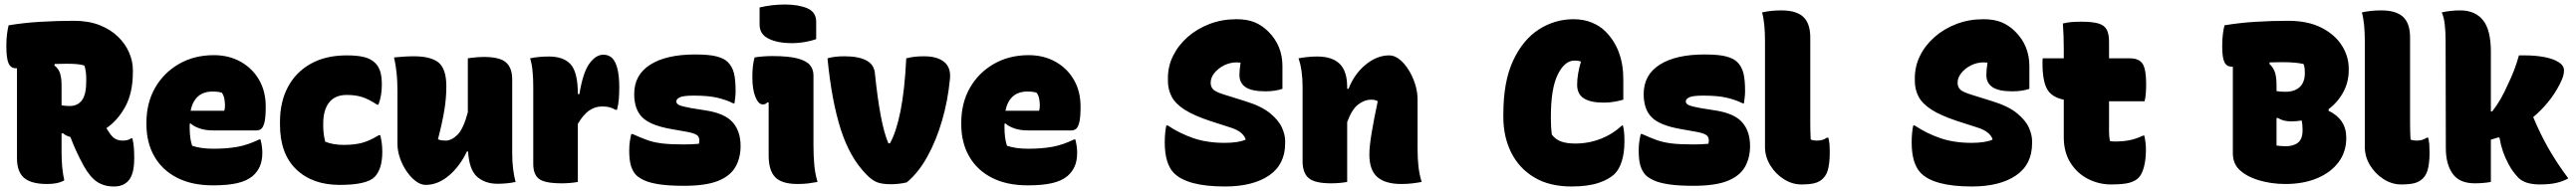

<svg xmlns="http://www.w3.org/2000/svg" viewBox="-20 -805 11380 845"><path d="M264 -7Q247 2 229 5.5Q211 9 188 9Q118 9 86.5 -18Q55 -45 55 -105V-503Q52 -503 50 -503Q28 -503 18 -524.5Q8 -546 8 -601Q8 -632 11 -654.5Q14 -677 18 -693Q83 -704 157.5 -708.5Q232 -713 307 -713Q371 -713 419.5 -694Q468 -675 501 -643Q534 -611 550.5 -572.5Q567 -534 567 -496V-486Q567 -394 533.5 -333Q500 -272 450 -238Q456 -228 463 -218Q476 -198 490 -190.5Q504 -183 522 -183Q546 -183 559 -193H565Q570 -171 571.5 -152Q573 -133 573 -105Q573 -30 545 -3Q523 20 483 20Q440 20 409 -0.5Q378 -21 350 -71Q332 -104 317.5 -135.5Q303 -167 291 -199Q271 -204 259 -215H252V-132Q252 -60 264 -7ZM252 -427V-339Q270 -336 288 -336Q323 -336 342 -361.5Q361 -387 361 -445V-456Q361 -473 359 -487.5Q357 -502 353 -515Q337 -520 318 -521.5Q299 -523 274 -523Q248 -523 222 -522L220 -516Q240 -500 246 -478.5Q252 -457 252 -427Z M925 -561Q991 -561 1043 -532Q1095 -503 1124.5 -452Q1154 -401 1154 -334V-331Q1154 -284 1148 -262Q1142 -240 1133 -234Q1124 -228 1114 -228H922Q887 -228 861.5 -237Q836 -246 822 -259L818 -257V-240Q818 -218 820.5 -198Q823 -178 829 -160Q868 -147 923 -147Q983 -147 1029.5 -155.5Q1076 -164 1125 -188H1131Q1135 -172 1137 -158Q1139 -144 1139 -129Q1139 -94 1128 -69Q1117 -44 1096 -26Q1071 -5 1029 5Q987 15 921 15Q828 15 762.5 -18.5Q697 -52 662 -113Q627 -174 627 -255V-263Q627 -349 665 -416Q703 -483 770.5 -522Q838 -561 925 -561ZM919 -400Q840 -400 822 -315H971Q974 -324 974 -339Q974 -354 971 -369Q968 -384 960 -395Q944 -400 919 -400Z M1512 -560Q1559 -560 1589 -552.5Q1619 -545 1638 -526Q1653 -511 1660 -488.5Q1667 -466 1667 -430Q1667 -408 1663.5 -385.5Q1660 -363 1652 -342H1646Q1608 -367 1579 -376Q1550 -385 1512 -385Q1460 -385 1434 -351.5Q1408 -318 1408 -258V-249Q1408 -211 1417 -178Q1452 -164 1498 -164Q1546 -164 1579.5 -173Q1613 -182 1654 -207H1660Q1669 -173 1669 -133Q1669 -57 1635 -22Q1600 13 1481 13Q1360 13 1288.5 -56Q1217 -125 1217 -254V-266Q1217 -354 1252 -420Q1287 -486 1353 -523Q1419 -560 1512 -560Z M1808 -556Q1885 -556 1918.5 -527.5Q1952 -499 1952 -423Q1952 -371 1943 -316.5Q1934 -262 1915 -189Q1923 -185 1931.5 -184Q1940 -183 1949 -183Q1975 -183 2001 -208.5Q2027 -234 2047 -308V-547Q2066 -550 2084.5 -551.5Q2103 -553 2118 -553Q2189 -553 2216 -528.5Q2243 -504 2243 -454V-127Q2243 -90 2247 -57.5Q2251 -25 2258 0Q2239 4 2219 6Q2199 8 2178 8Q2124 8 2088.5 -22.5Q2053 -53 2048 -135H2043Q2011 -68 1962.5 -27.5Q1914 13 1861 13Q1839 13 1817 -3.5Q1795 -20 1776.5 -47Q1758 -74 1747 -106Q1736 -138 1736 -169V-401Q1736 -445 1732.5 -480Q1729 -515 1721 -551Q1742 -553 1764 -554.5Q1786 -556 1808 -556Z M2533 0Q2499 6 2462 6Q2387 6 2361.5 -13.5Q2336 -33 2336 -80V-420Q2336 -457 2333 -489.5Q2330 -522 2322 -547Q2341 -551 2361.5 -553Q2382 -555 2405 -555Q2471 -555 2502 -519.5Q2533 -484 2533 -389H2540Q2555 -483 2583.5 -523Q2612 -563 2646 -563Q2669 -563 2685 -548Q2716 -515 2716 -419Q2716 -389 2714 -365.5Q2712 -342 2706 -319H2700Q2686 -327 2673 -330.5Q2660 -334 2640 -334Q2609 -334 2583 -316Q2557 -298 2533 -257Z M2999 -166Q3040 -166 3068 -169Q3073 -190 3064.5 -202Q3056 -214 3019 -221L2946 -234Q2854 -250 2818 -285.5Q2782 -321 2782 -389Q2782 -474 2853 -519Q2924 -564 3051 -564Q3115 -564 3147.5 -555Q3180 -546 3195 -531Q3215 -511 3222.5 -482Q3230 -453 3230 -402Q3230 -389 3228.5 -375.5Q3227 -362 3225 -348H3219Q3192 -362 3152 -372Q3112 -382 3045 -382Q2999 -382 2983.5 -374.5Q2968 -367 2968 -356Q2968 -346 2981 -340Q2994 -334 3032 -327L3101 -316Q3183 -303 3217.5 -263.5Q3252 -224 3252 -159Q3252 -106 3229 -66Q3206 -26 3152 -4.5Q3098 17 3003 17Q2935 17 2893 10.5Q2851 4 2828 -6.5Q2805 -17 2792 -29Q2776 -45 2768 -70.5Q2760 -96 2760 -138Q2760 -161 2762.5 -178Q2765 -195 2769 -212H2775Q2810 -196 2839 -185.5Q2868 -175 2905 -170.5Q2942 -166 2999 -166Z M3376 -117V-352H3370Q3363 -343 3350 -343Q3331 -343 3317.5 -376Q3304 -409 3304 -465Q3304 -517 3314 -551Q3331 -554 3352.5 -555.5Q3374 -557 3391 -557Q3464 -557 3503.5 -546.5Q3543 -536 3558.5 -517Q3574 -498 3574 -472V-163Q3574 -116 3577.5 -76.5Q3581 -37 3592 0Q3570 4 3550 6.5Q3530 9 3504 9Q3434 9 3405 -21Q3376 -51 3376 -117ZM3336 -772Q3391 -785 3448 -785Q3507 -785 3546.5 -768.5Q3586 -752 3586 -708V-632Q3561 -623 3532.5 -618.5Q3504 -614 3478 -614Q3417 -614 3376.5 -633.5Q3336 -653 3336 -696Z M3712 -556Q3774 -556 3809 -537Q3844 -518 3846 -475Q3857 -369 3871.5 -292Q3886 -215 3905 -171H3912Q3940 -221 3958.5 -313.5Q3977 -406 3984 -547Q4004 -552 4022 -554Q4040 -556 4062 -556Q4121 -556 4151.5 -531Q4182 -506 4177 -456Q4168 -360 4142 -271Q4116 -182 4076.5 -111Q4037 -40 3986 2Q3951 10 3916 10Q3878 10 3855.5 1.5Q3833 -7 3809 -32Q3735 -106 3694.5 -233Q3654 -360 3636 -547Q3653 -552 3671 -554Q3689 -556 3712 -556Z M4525 -561Q4591 -561 4643 -532Q4695 -503 4724.5 -452Q4754 -401 4754 -334V-331Q4754 -284 4748 -262Q4742 -240 4733 -234Q4724 -228 4714 -228H4522Q4487 -228 4461.5 -237Q4436 -246 4422 -259L4418 -257V-240Q4418 -218 4420.5 -198Q4423 -178 4429 -160Q4468 -147 4523 -147Q4583 -147 4629.5 -155.5Q4676 -164 4725 -188H4731Q4735 -172 4737 -158Q4739 -144 4739 -129Q4739 -94 4728 -69Q4717 -44 4696 -26Q4671 -5 4629 5Q4587 15 4521 15Q4428 15 4362.5 -18.5Q4297 -52 4262 -113Q4227 -174 4227 -255V-263Q4227 -349 4265 -416Q4303 -483 4370.5 -522Q4438 -561 4525 -561ZM4519 -400Q4440 -400 4422 -315H4571Q4574 -324 4574 -339Q4574 -354 4571 -369Q4568 -384 4560 -395Q4544 -400 4519 -400Z M5443 -720Q5490 -720 5523 -706.5Q5556 -693 5584 -665Q5646 -603 5646 -513V-412Q5631 -407 5612.5 -404Q5594 -401 5571 -401Q5510 -401 5483 -419.5Q5456 -438 5456 -473Q5456 -495 5461 -528Q5454 -529 5444 -529Q5414 -529 5387.5 -515.5Q5361 -502 5345 -481.5Q5329 -461 5329 -440V-436Q5330 -419 5341 -408.5Q5352 -398 5387 -387L5483 -357Q5554 -335 5592 -303.5Q5630 -272 5644 -240Q5658 -208 5658 -182V-171Q5658 -77 5586.5 -28.5Q5515 20 5392 20Q5223 20 5165 -41Q5146 -61 5136 -94.5Q5126 -128 5126 -175Q5126 -198 5128 -217.5Q5130 -237 5133 -250H5139Q5193 -214 5253.5 -193.5Q5314 -173 5390 -173Q5420 -173 5443.5 -176.5Q5467 -180 5483 -187V-190Q5471 -223 5419 -240L5326 -270Q5254 -294 5213.5 -320Q5173 -346 5156.5 -377.5Q5140 -409 5140 -447V-460Q5140 -512 5163 -558.5Q5186 -605 5227.5 -641.5Q5269 -678 5324 -699Q5379 -720 5443 -720Z M5932 0Q5898 6 5861 6Q5789 6 5762 -17Q5735 -40 5735 -91V-420Q5735 -496 5717 -547Q5738 -551 5759 -553Q5780 -555 5800 -555Q5865 -555 5898.5 -523Q5932 -491 5932 -419V-412H5938Q5963 -477 6013 -518.5Q6063 -560 6118 -560Q6141 -560 6163 -542.5Q6185 -525 6203 -496.5Q6221 -468 6232 -433.5Q6243 -399 6243 -365V-146Q6243 -103 6247 -68Q6251 -33 6261 0Q6239 4 6218 6.5Q6197 9 6171 9Q6101 9 6065.5 -21.5Q6030 -52 6030 -122Q6030 -157 6040.5 -219.5Q6051 -282 6067 -357Q6057 -364 6037 -364Q6009 -364 5981 -343Q5953 -322 5932 -265Z M6923 20Q6825 20 6758 -20.5Q6691 -61 6656.5 -130.5Q6622 -200 6622 -287V-301Q6622 -444 6665 -536.5Q6708 -629 6778.5 -674.5Q6849 -720 6932 -720Q6976 -720 7012 -705.5Q7048 -691 7073 -666Q7152 -587 7152 -454V-364Q7135 -359 7113 -355Q7091 -351 7065 -351Q7007 -351 6977.5 -370Q6948 -389 6948 -430Q6948 -454 6952.5 -480.5Q6957 -507 6965 -533Q6952 -537 6936 -537Q6893 -537 6862.5 -475.5Q6832 -414 6832 -289V-278Q6832 -259 6833 -242.5Q6834 -226 6836 -210Q6852 -188 6877 -179Q6902 -170 6940 -170Q6999 -170 7052.5 -191Q7106 -212 7146 -250H7150Q7154 -237 7155.5 -219Q7157 -201 7157 -181Q7157 -129 7145.5 -92.5Q7134 -56 7115 -37Q7089 -11 7041.5 4.5Q6994 20 6923 20Z M7459 -166Q7500 -166 7528 -169Q7533 -190 7524.5 -202Q7516 -214 7479 -221L7406 -234Q7314 -250 7278 -285.5Q7242 -321 7242 -389Q7242 -474 7313 -519Q7384 -564 7511 -564Q7575 -564 7607.5 -555Q7640 -546 7655 -531Q7675 -511 7682.5 -482Q7690 -453 7690 -402Q7690 -389 7688.5 -375.5Q7687 -362 7685 -348H7679Q7652 -362 7612 -372Q7572 -382 7505 -382Q7459 -382 7443.5 -374.5Q7428 -367 7428 -356Q7428 -346 7441 -340Q7454 -334 7492 -327L7561 -316Q7643 -303 7677.5 -263.5Q7712 -224 7712 -159Q7712 -106 7689 -66Q7666 -26 7612 -4.5Q7558 17 7463 17Q7395 17 7353 10.5Q7311 4 7288 -6.5Q7265 -17 7252 -29Q7236 -45 7228 -70.5Q7220 -96 7220 -138Q7220 -161 7222.5 -178Q7225 -195 7229 -212H7235Q7270 -196 7299 -185.5Q7328 -175 7365 -170.5Q7402 -166 7459 -166Z M7778 -624Q7778 -661 7775 -693Q7772 -725 7765 -750Q7804 -759 7850 -759Q7917 -759 7947.5 -730Q7978 -701 7978 -639V-262Q7978 -242 7978.5 -223.5Q7979 -205 7980 -188Q7986 -185 7993 -184Q8000 -183 8007 -183Q8021 -183 8031 -186Q8041 -189 8052 -196H8058Q8062 -179 8063 -165.5Q8064 -152 8064 -126Q8064 -92 8058 -62.5Q8052 -33 8035 -16Q8020 -1 7998.5 5Q7977 11 7938 11Q7898 11 7861 -12.5Q7824 -36 7801 -74Q7778 -112 7778 -155Z M8743 -720Q8790 -720 8823 -706.5Q8856 -693 8884 -665Q8946 -603 8946 -513V-412Q8931 -407 8912.5 -404Q8894 -401 8871 -401Q8810 -401 8783 -419.5Q8756 -438 8756 -473Q8756 -495 8761 -528Q8754 -529 8744 -529Q8714 -529 8687.5 -515.5Q8661 -502 8645 -481.5Q8629 -461 8629 -440V-436Q8630 -419 8641 -408.5Q8652 -398 8687 -387L8783 -357Q8854 -335 8892 -303.5Q8930 -272 8944 -240Q8958 -208 8958 -182V-171Q8958 -77 8886.5 -28.5Q8815 20 8692 20Q8523 20 8465 -41Q8446 -61 8436 -94.5Q8426 -128 8426 -175Q8426 -198 8428 -217.5Q8430 -237 8433 -250H8439Q8493 -214 8553.5 -193.5Q8614 -173 8690 -173Q8720 -173 8743.5 -176.5Q8767 -180 8783 -187V-190Q8771 -223 8719 -240L8626 -270Q8554 -294 8513.5 -320Q8473 -346 8456.5 -377.5Q8440 -409 8440 -447V-460Q8440 -512 8463 -558.5Q8486 -605 8527.5 -641.5Q8569 -678 8624 -699Q8679 -720 8743 -720Z M9454 -205Q9461 -171 9461 -144Q9461 -100 9452.5 -67.5Q9444 -35 9430 -20Q9415 -4 9388 3.5Q9361 11 9306 11Q9253 11 9205 -13.5Q9157 -38 9127.5 -85Q9098 -132 9098 -198V-364Q9044 -375 9024 -411.5Q9004 -448 9004 -525Q9004 -531 9004 -536.5Q9004 -542 9005 -547H9098V-591Q9098 -619 9097 -646Q9096 -673 9094 -701Q9113 -706 9134 -707.5Q9155 -709 9175 -709Q9225 -709 9251.5 -701Q9278 -693 9288 -673.5Q9298 -654 9298 -620V-547H9389Q9431 -547 9446.5 -522.5Q9462 -498 9462 -433Q9462 -414 9460.5 -392.5Q9459 -371 9455 -357H9298V-223Q9298 -211 9299 -200.5Q9300 -190 9302 -181Q9307 -180 9312 -179.5Q9317 -179 9324 -179Q9361 -179 9390 -185Q9419 -191 9448 -205Z M10077 9Q10014 9 9958.5 -8Q9903 -25 9872 -56Q9845 -83 9845 -128V-510Q9842 -510 9840 -510Q9818 -510 9808 -529.5Q9798 -549 9798 -601Q9798 -632 9801 -654.5Q9804 -677 9808 -693Q9873 -704 9944.5 -708.5Q10016 -713 10089 -713Q10177 -713 10236.5 -682.5Q10296 -652 10326.5 -604Q10357 -556 10357 -501V-494Q10357 -442 10333 -397.5Q10309 -353 10268 -322V-315Q10346 -277 10346 -197V-193Q10346 -133 10312 -87.5Q10278 -42 10217.5 -16.5Q10157 9 10077 9ZM10038 -428V-402Q10054 -399 10077 -399Q10118 -399 10140.5 -420Q10163 -441 10163 -481V-486Q10163 -510 10157 -522Q10122 -530 10061 -530Q10035 -530 10008 -529L10006 -523Q10026 -504 10032 -482Q10038 -460 10038 -428ZM10038 -161Q10045 -160 10057.5 -159Q10070 -158 10078 -158Q10113 -158 10133 -174Q10153 -190 10153 -228V-233Q10153 -256 10149 -272Q10126 -268 10103 -268Q10086 -268 10071.5 -271.5Q10057 -275 10044 -283H10038Z M10428 -624Q10428 -661 10425 -693Q10422 -725 10415 -750Q10454 -759 10500 -759Q10567 -759 10597.5 -730Q10628 -701 10628 -639V-262Q10628 -242 10628.5 -223.5Q10629 -205 10630 -188Q10636 -185 10643 -184Q10650 -183 10657 -183Q10671 -183 10681 -186Q10691 -189 10702 -196H10708Q10712 -179 10713 -165.5Q10714 -152 10714 -126Q10714 -92 10708 -62.5Q10702 -33 10685 -16Q10670 -1 10648.5 5Q10627 11 10588 11Q10548 11 10511 -12.5Q10474 -36 10451 -74Q10428 -112 10428 -155Z M10985 0Q10951 6 10914 6Q10846 6 10816 -36.5Q10786 -79 10786 -149Q10786 -253 10785.5 -370.5Q10785 -488 10785 -624Q10785 -661 10781.5 -694.5Q10778 -728 10768 -750Q10806 -759 10850 -759Q10915 -759 10950 -716Q10985 -673 10985 -576V-312H10991Q11012 -339 11029 -369Q11046 -399 11059 -429Q11076 -464 11088 -495.5Q11100 -527 11109 -560H11135Q11182 -560 11221.5 -552.5Q11261 -545 11284.5 -530Q11308 -515 11308 -494Q11308 -483 11305 -470.5Q11302 -458 11289 -432Q11267 -389 11237 -352.5Q11207 -316 11172 -287Q11204 -210 11241.5 -145Q11279 -80 11327 -16Q11305 -3 11275 4Q11245 11 11201 11Q11137 11 11107 -18Q11094 -32 11083.5 -46Q11073 -60 11063 -79Q11048 -107 11038.5 -134.5Q11029 -162 11023 -196L11017 -197Q11001 -192 10985 -187Z"/></svg>

Font: Recursive Sn Csl St Blk
Style: Regular
Weight: 900
Version: Version 1.079;hotconv 1.0.112;makeotfexe 2.5.65598; ttfautoh